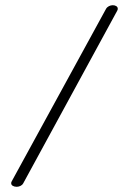

<svg xmlns="http://www.w3.org/2000/svg" viewBox="-20 -679 496 737"><path d="M44 38C53 38 64 34 69 25L430 -638C432 -641 432 -644 432 -646C432 -654 423 -659 413 -659C403 -659 392 -654 387 -645L25 17C23 20 23 22 23 25C23 33 33 38 44 38Z"/></svg>

Font: Style Script
Style: Regular
Weight: 400
Designer: Robert E. Leuschke
Foundry: Robert E. Leuschke
Version: Version 1.010